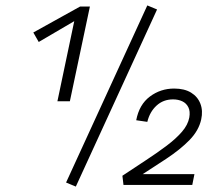

<svg xmlns="http://www.w3.org/2000/svg" viewBox="-20 -683 805 709"><path d="M192 -309 258 -623 292 -627 123 -528 103 -563 276 -659H312L238 -309ZM260 6 224 -9 524 -663 560 -648ZM432 -34Q477 -64 519 -91.5Q561 -119 595.5 -145Q630 -171 652 -196.5Q674 -222 679 -249Q683 -272 675.5 -287Q668 -302 653 -309Q638 -316 619 -316Q583 -316 558 -293Q533 -270 524 -233L483 -239Q494 -297 533.5 -326.5Q573 -356 623 -356Q661 -356 685.5 -341Q710 -326 720 -300Q730 -274 723 -242Q714 -201 680 -166Q646 -131 593 -96Q540 -61 470 -16L488 -40H698L690 0H436Z"/></svg>

Font: Ysabeau Infant Light
Style: Italic
Weight: 300
Italic angle: -12°
Designer: Christian Thalmann (Catharsis Fonts)
Version: Version 2.001;gftools[0.9.30]; featfreeze: ss01,ss02,lnum